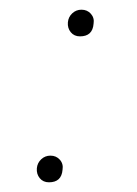

<svg xmlns="http://www.w3.org/2000/svg" viewBox="-20 -372 283 396"><path d="M145 -297Q133 -297 126 -305.5Q119 -314 120 -326Q121 -337 129 -344.5Q137 -352 148 -352Q160 -352 167.5 -343.5Q175 -335 173 -323Q171 -297 145 -297ZM81 4Q69 4 62 -4.5Q55 -13 56 -25Q57 -36 65 -43.5Q73 -51 84 -51Q96 -51 103.5 -42.5Q111 -34 109 -22Q107 4 81 4Z"/></svg>

Font: EauTestText Extralight
Style: Italic
Weight: 250
Italic angle: -12°
Designer: Christian Thalmann (Catharsis Fonts)
Version: Version 0.001;PS 000.001;hotconv 1.0.88;makeotf.lib2.5.64775